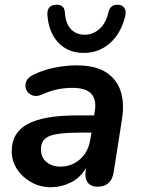

<svg xmlns="http://www.w3.org/2000/svg" viewBox="-20 -772 587 802"><path d="M193 10Q148 10 111 -10.5Q74 -31 51.5 -65Q29 -99 29 -141Q29 -218 95.5 -254Q162 -290 304 -290H373L376 -308Q384 -355 361.5 -380Q339 -405 283 -405Q250 -405 219 -398.5Q188 -392 155 -377Q132 -367 114.5 -374Q97 -381 89.5 -397.5Q82 -414 90 -432.5Q98 -451 126 -463Q168 -482 213.5 -490.5Q259 -499 299 -499Q378 -499 423 -470Q468 -441 484 -391Q500 -341 490 -277L455 -54Q446 8 387 8Q360 8 346.5 -9.5Q333 -27 338 -61L340 -71Q315 -29 275.5 -9.5Q236 10 193 10ZM232 -76Q279 -76 314 -106.5Q349 -137 357 -189L362 -218H310Q222 -218 186.5 -203.5Q151 -189 151 -149Q151 -114 174.5 -95Q198 -76 232 -76ZM330 -551Q264 -551 223.5 -594Q183 -637 178 -710Q176 -748 210 -752Q227 -754 238.5 -746.5Q250 -739 251 -720Q254 -674 276 -650.5Q298 -627 334 -627Q369 -627 396 -651.5Q423 -676 433 -721Q441 -755 475 -752Q492 -751 500 -738Q508 -725 503 -704Q485 -632 439 -591.5Q393 -551 330 -551Z"/></svg>

Font: Nunito
Style: Bold Italic
Weight: 700
Italic angle: -9°
Designer: Vernon Adams
Foundry: Vernon Adams
Version: Version 3.601; ttfautohint (v1.8.2.53-6de2)